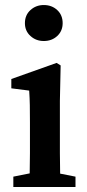

<svg xmlns="http://www.w3.org/2000/svg" viewBox="-20 -743 347 763"><path d="M33 0V-41L98 -54Q99 -91 99 -134.5Q99 -178 99 -210V-257Q99 -298 98.5 -325.5Q98 -353 96 -383L25 -392V-429L205 -493L221 -483L218 -342V-210Q218 -178 218 -134.5Q218 -91 219 -53L280 -41V0ZM154 -580Q123 -580 101 -600Q79 -620 79 -651Q79 -683 101 -703Q123 -723 154 -723Q186 -723 207.5 -703Q229 -683 229 -651Q229 -620 207.5 -600Q186 -580 154 -580Z"/></svg>

Font: Source Serif 4 Semibold
Style: Regular
Weight: 600
Designer: Frank Grießhammer
Foundry: Adobe
Version: Version 4.005;hotconv 1.1.0;makeotfexe 2.6.0